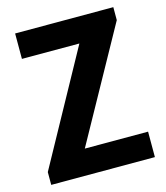

<svg xmlns="http://www.w3.org/2000/svg" viewBox="-105 -767 731 848"><g transform="rotate(-15 261.0 -343.5)"><path d="M24.3 0V-58.5L306 -571H43.3V-687.2H492.3V-628L209 -116.4H498.3V0Z"/></g></svg>

Font: Archivo SemiBold Condensed
Style: Regular
Weight: 600
Width: 3
Version: Version 2.001